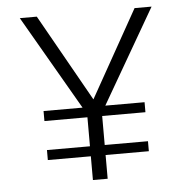

<svg xmlns="http://www.w3.org/2000/svg" viewBox="-50 -716 741 765"><g transform="rotate(-5 321.0 -334.0)"><path d="M291 0V-95H119V-135H291V-251H119V-291H275L57 -668H125L321 -320L516 -668H584L366 -291H523V-251H350V-135H523V-95H350V0Z"/></g></svg>

Font: Gantari Light
Style: Regular
Weight: 300
Designer: Anugrah Pasau
Foundry: Lafontype
Version: Version 1.000; ttfautohint (v1.8.3)